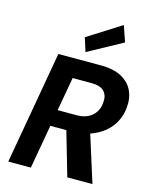

<svg xmlns="http://www.w3.org/2000/svg" viewBox="-139 -1060 916 1150"><g transform="rotate(15 319.0 -484.5)"><path d="M26 0 149 -700H413Q493 -700 542.5 -672.5Q592 -645 613 -599Q634 -553 628 -498Q623 -434 587 -382.5Q551 -331 487.5 -301.5Q424 -272 338 -272H214L166 0ZM392 0 303 -307H451L548 0ZM232 -374H349Q409 -374 444.5 -405Q480 -436 484 -488Q489 -531 465.5 -557Q442 -583 385 -583H269ZM303 -753 276 -838 483 -969 517 -870Z"/></g></svg>

Font: DM Sans 12pt ExtraBold
Style: Italic
Weight: 800
Italic angle: -10°
Version: Version 4.004;gftools[0.9.30]